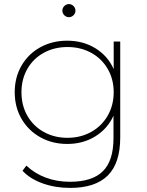

<svg xmlns="http://www.w3.org/2000/svg" viewBox="-20 -722 719 939"><path d="M568 -519V-50Q568 76 507 136.5Q446 197 323 197Q251 197 189 175Q127 153 90 113L109 88Q149 126 203.5 146.5Q258 167 322 167Q431 167 483 115.5Q535 64 535 -46V-156Q506 -92 446 -55Q386 -18 309 -18Q236 -18 177.5 -50.5Q119 -83 85.5 -140.5Q52 -198 52 -271Q52 -344 85.5 -401.5Q119 -459 177.5 -491Q236 -523 309 -523Q386 -523 446.5 -486Q507 -449 536 -384V-519ZM536 -271Q536 -335 506.5 -385.5Q477 -436 425.5 -464Q374 -492 310 -492Q246 -492 194.5 -464Q143 -436 114 -385.5Q85 -335 85 -271Q85 -206 114 -155.5Q143 -105 194.5 -76.5Q246 -48 310 -48Q374 -48 425.5 -76.5Q477 -105 506.5 -156Q536 -207 536 -271ZM285 -670Q285 -683 294.5 -692.5Q304 -702 317 -702Q330 -702 339.5 -692.5Q349 -683 349 -670Q349 -657 339.5 -647.5Q330 -638 317 -638Q304 -638 294.5 -647.5Q285 -657 285 -670Z"/></svg>

Font: Montserrat Alternates ExLight
Style: Regular
Weight: 275
Designer: Julieta Ulanovsky
Foundry: Julieta Ulanovsky
Version: Version 7.200